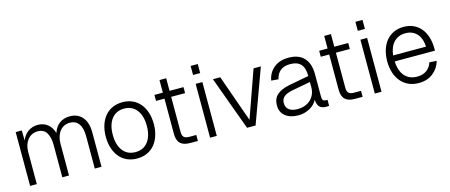

<svg xmlns="http://www.w3.org/2000/svg" viewBox="-46 -1260 4275 1826"><g transform="rotate(-15 2091.0 -347.5)"><path d="M82 0V-530H142L144 -430Q162 -481 204 -511.5Q246 -542 301 -542Q358 -542 398 -510Q438 -478 454 -421Q471 -478 513.5 -510Q556 -542 616 -542Q696 -542 740.5 -488Q785 -434 785 -340V0H719V-320Q719 -399 688.5 -441Q658 -483 601 -483Q571 -483 546 -471Q521 -459 503 -436.5Q485 -414 475 -383Q465 -352 465 -314V0H399V-317Q399 -395 371.5 -439Q344 -483 285 -483Q255 -483 229.5 -471Q204 -459 186 -437Q168 -415 158 -384.5Q148 -354 148 -317V0Z M1135 12Q1081 12 1037 -7.5Q993 -27 962.5 -63Q932 -99 915 -150.5Q898 -202 898 -265Q898 -328 915 -379.5Q932 -431 962.5 -467Q993 -503 1037 -522.5Q1081 -542 1135 -542Q1189 -542 1232.5 -522.5Q1276 -503 1306.5 -467Q1337 -431 1354 -379.5Q1371 -328 1371 -265Q1371 -202 1354 -150.5Q1337 -99 1306.5 -63Q1276 -27 1232.5 -7.5Q1189 12 1135 12ZM1135 -51Q1213 -51 1257.5 -108Q1302 -165 1302 -265Q1302 -365 1257.5 -422Q1213 -479 1135 -479Q1056 -479 1011.5 -422Q967 -365 967 -265Q967 -165 1011.5 -108Q1056 -51 1135 -51Z M1658 0Q1593 0 1562 -30Q1531 -60 1531 -124V-471H1448V-530H1531V-654H1597V-530H1734V-471H1597V-126Q1597 -88 1613.5 -73.5Q1630 -59 1664 -59H1734V0Z M1854 0V-530H1920V0ZM1852 -618V-707H1922V-618Z M2218 0 2024 -530H2096L2260 -67L2424 -530H2496L2302 0Z M2723 12Q2642 12 2594.5 -26Q2547 -64 2547 -131Q2547 -197 2588.5 -234.5Q2630 -272 2712 -288L2908 -325Q2908 -404 2874 -441.5Q2840 -479 2771 -479Q2709 -479 2673.5 -450.5Q2638 -422 2626 -368L2556 -374Q2570 -451 2626 -496.5Q2682 -542 2771 -542Q2870 -542 2922 -486Q2974 -430 2974 -326V-105Q2974 -79 2982.5 -69Q2991 -59 3010 -59H3026V0Q3021 1 3014 1.5Q3007 2 2999 2Q2956 2 2934 -18.5Q2912 -39 2908 -91Q2898 -69 2879.5 -50Q2861 -31 2837 -17.5Q2813 -4 2784 4Q2755 12 2723 12ZM2729 -47Q2770 -47 2803 -59.5Q2836 -72 2859.5 -94.5Q2883 -117 2895.5 -147.5Q2908 -178 2908 -213V-266L2726 -232Q2669 -221 2642.5 -198Q2616 -175 2616 -137Q2616 -93 2645.5 -70Q2675 -47 2729 -47Z M3280 0Q3215 0 3184 -30Q3153 -60 3153 -124V-471H3070V-530H3153V-654H3219V-530H3356V-471H3219V-126Q3219 -88 3235.5 -73.5Q3252 -59 3286 -59H3356V0Z M3476 0V-530H3542V0ZM3474 -618V-707H3544V-618Z M3908 12Q3851 12 3807 -8.5Q3763 -29 3732 -66Q3701 -103 3685 -153.5Q3669 -204 3669 -265Q3669 -326 3685 -377Q3701 -428 3731 -464.5Q3761 -501 3805 -521.5Q3849 -542 3904 -542Q3957 -542 3999.5 -522.5Q4042 -503 4072 -467Q4102 -431 4118 -380Q4134 -329 4134 -267V-246H3738Q3742 -151 3787 -101Q3832 -51 3908 -51Q3966 -51 4003 -79Q4040 -107 4054 -153L4125 -148Q4105 -77 4048 -32.5Q3991 12 3908 12ZM4062 -305Q4057 -390 4015 -434.5Q3973 -479 3904 -479Q3835 -479 3791 -434Q3747 -389 3738 -305Z"/></g></svg>

Font: Geist Light
Style: Regular
Weight: 400
Designer: Basement.studio, Andrés Briganti, Mateo Zaragoza
Foundry: Basement.studio, Vercel, Andrés Briganti, Guido Ferreyra, Mateo Zaragoza
Version: Version 1.401